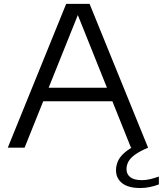

<svg xmlns="http://www.w3.org/2000/svg" viewBox="-20 -760 838 988"><path d="M20 0 320.5 -740H441L742 0H654L373.5 -700H387.5L106.5 0ZM184 -239 205.5 -308.5H556L577.5 -239ZM701.5 207.5Q640.5 207.5 608.8 182.8Q577 158 577 115.5Q577 88 590 63Q603 38 633.8 15.2Q664.5 -7.5 718.5 -28L742 0Q698.5 18.5 674.2 36.2Q650 54 640.5 72.2Q631 90.5 631 110Q631 137 650.8 152Q670.5 167 709.5 167Q730 167 750.2 162.5Q770.5 158 797.5 148.5V189Q775 197.5 751 202.5Q727 207.5 701.5 207.5Z"/></svg>

Font: Encode Sans SC Expanded
Style: Regular
Weight: 400
Width: 7
Designer: Multiple Designers
Foundry: Impallari Type
Version: Version 3.002